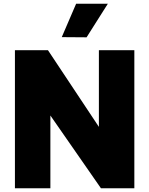

<svg xmlns="http://www.w3.org/2000/svg" viewBox="-20 -1009 800 1029"><path d="M444 -809 311 -810 388 -989H558ZM60 0V-740H237L510 -329V-740H700V0H521L250 -390V0Z"/></svg>

Font: Be Vietnam Pro Black
Style: Regular
Weight: 900
Designer: Lam Bao, Tony Le, Vietanh Nguyen
Foundry: Yellow Type Foundry
Version: Version 1.002; ttfautohint (v1.8.3)